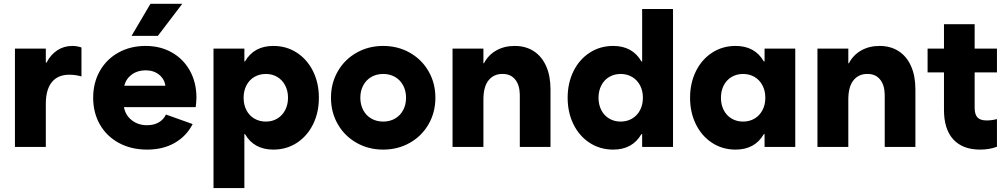

<svg xmlns="http://www.w3.org/2000/svg" viewBox="-20 -753 5167 984"><path d="M56.6 -503.9H214.8V-432.6H218.8Q239.3 -472.7 273.4 -495.1Q307.6 -517.6 350.6 -517.6Q373.5 -517.6 397.5 -509.8V-361.3Q366.2 -370.1 335.9 -370.1Q276.9 -370.1 246.1 -332.5Q215.3 -294.9 214.8 -223.1V0H56.6Z M457.5 -252Q457.5 -329.1 491.9 -389.6Q526.4 -450.2 587.6 -483.9Q648.9 -517.6 726.1 -517.6Q802.2 -517.6 861.3 -483.9Q920.4 -450.2 953.6 -389.9Q986.8 -329.6 986.8 -252Q985.8 -223.6 982.9 -204.1H615.2Q623 -162.1 655.5 -136.7Q688 -111.3 733.9 -111.3Q768.6 -111.3 793.2 -125.5Q817.9 -139.6 830.6 -166L967.3 -117.2Q936 -55.7 876 -21Q815.9 13.7 733.9 13.7Q651.9 13.7 589.1 -20.5Q526.4 -54.7 491.9 -115Q457.5 -175.3 457.5 -252ZM827.6 -313.5Q822.8 -348.1 795.2 -370.4Q767.6 -392.6 726.1 -392.6Q685.1 -392.6 655.8 -371.3Q626.5 -350.1 616.7 -313.5ZM654.3 -569.3 751 -733.4H914.1L789.1 -569.3Z M1074.2 -503.9H1232.4V-438.5H1235.8Q1281.7 -517.6 1380.9 -517.6Q1448.2 -517.6 1501.5 -482.9Q1554.7 -448.2 1584.5 -387.7Q1614.3 -327.1 1614.3 -252Q1614.3 -176.8 1584.5 -116.2Q1554.7 -55.7 1501.5 -21Q1448.2 13.7 1380.9 13.7Q1281.7 13.7 1235.8 -65.4H1232.4V210.9H1074.2ZM1456.1 -252Q1456.1 -287.6 1441.4 -315.4Q1426.8 -343.3 1401.1 -358.6Q1375.5 -374 1342.8 -374Q1309.6 -374 1283.4 -358.6Q1257.3 -343.3 1242.9 -315.4Q1228.5 -287.6 1228.5 -252Q1228.5 -216.3 1242.9 -188.5Q1257.3 -160.6 1283.4 -145.3Q1309.6 -129.9 1342.8 -129.9Q1375.5 -129.9 1401.1 -145.3Q1426.8 -160.6 1441.4 -188.5Q1456.1 -216.3 1456.1 -252Z M1676.3 -252Q1676.3 -326.7 1711.2 -387.5Q1746.1 -448.2 1807.4 -482.9Q1868.7 -517.6 1943.8 -517.6Q2019 -517.6 2080.3 -482.9Q2141.6 -448.2 2176.5 -387.5Q2211.4 -326.7 2211.4 -252Q2211.4 -177.2 2176.5 -116.5Q2141.6 -55.7 2080.3 -21Q2019 13.7 1943.8 13.7Q1868.7 13.7 1807.4 -21Q1746.1 -55.7 1711.2 -116.5Q1676.3 -177.2 1676.3 -252ZM2061 -252Q2061 -287.6 2046.1 -315.4Q2031.2 -343.3 2004.6 -358.6Q1978 -374 1943.8 -374Q1909.7 -374 1883.1 -358.6Q1856.4 -343.3 1841.6 -315.4Q1826.7 -287.6 1826.7 -252Q1826.7 -216.3 1841.6 -188.5Q1856.4 -160.6 1883.1 -145.3Q1909.7 -129.9 1943.8 -129.9Q1978 -129.9 2004.6 -145.3Q2031.2 -160.6 2046.1 -188.5Q2061 -216.3 2061 -252Z M2299.3 -503.9H2457.5V-428.7H2460.4Q2481.9 -470.7 2522.9 -494.1Q2564 -517.6 2617.7 -517.6Q2674.3 -517.6 2715.6 -490.7Q2756.8 -463.9 2779.1 -413.8Q2801.3 -363.8 2801.3 -295.9V0H2644V-268.6Q2643.1 -318.4 2619.6 -346.4Q2596.2 -374.5 2555.2 -374Q2511.2 -374.5 2484.6 -342.3Q2458 -310.1 2457.5 -245.1V0H2299.3Z M3271 0V-65.4H3267.1Q3221.2 13.7 3122.6 13.7Q3055.2 13.7 3002 -21Q2948.7 -55.7 2918.9 -116.2Q2889.2 -176.8 2889.2 -252Q2889.2 -327.1 2918.9 -387.7Q2948.7 -448.2 3002 -482.9Q3055.2 -517.6 3122.6 -517.6Q3221.2 -517.6 3267.1 -438.5H3271V-707H3429.2V0ZM3274.9 -252Q3274.9 -287.6 3260.3 -315.4Q3245.6 -343.3 3219.7 -358.6Q3193.8 -374 3160.6 -374Q3127.9 -374 3102.1 -358.6Q3076.2 -343.3 3061.8 -315.4Q3047.4 -287.6 3047.4 -252Q3047.4 -216.3 3061.8 -188.5Q3076.2 -160.6 3102.1 -145.3Q3127.9 -129.9 3160.6 -129.9Q3193.8 -129.9 3219.7 -145.3Q3245.6 -160.6 3260.3 -188.5Q3274.9 -216.3 3274.9 -252Z M3902.3 -252Q3902.3 -287.6 3887.7 -315.4Q3873 -343.3 3847.2 -358.6Q3821.3 -374 3788.1 -374Q3755.4 -374 3729.5 -358.6Q3703.6 -343.3 3689.2 -315.4Q3674.8 -287.6 3674.8 -252Q3674.8 -216.3 3689.2 -188.5Q3703.6 -160.6 3729.5 -145.3Q3755.4 -129.9 3788.1 -129.9Q3821.3 -129.9 3847.2 -145.3Q3873 -160.6 3887.7 -188.5Q3902.3 -216.3 3902.3 -252ZM3898.4 0V-65.4H3894.5Q3848.6 13.7 3750 13.7Q3682.6 13.7 3629.4 -21Q3576.2 -55.7 3546.4 -116.2Q3516.6 -176.8 3516.6 -252Q3516.6 -327.1 3546.4 -387.7Q3576.2 -448.2 3629.4 -482.9Q3682.6 -517.6 3750 -517.6Q3848.6 -517.6 3894.5 -438.5H3898.4V-503.9H4055.7V0Z M4169.4 -503.9H4327.6V-428.7H4330.6Q4352.1 -470.7 4393.1 -494.1Q4434.1 -517.6 4487.8 -517.6Q4544.4 -517.6 4585.7 -490.7Q4627 -463.9 4649.2 -413.8Q4671.4 -363.8 4671.4 -295.9V0H4514.2V-268.6Q4513.2 -318.4 4489.7 -346.4Q4466.3 -374.5 4425.3 -374Q4381.3 -374.5 4354.7 -342.3Q4328.1 -310.1 4327.6 -245.1V0H4169.4Z M4733.9 -503.9H4817.9V-628.9H4975.1V-503.9H5089.4V-381.8H4975.1V-200.2Q4975.1 -166.5 4989.5 -151.1Q5003.9 -135.7 5036.6 -135.7Q5062 -135.7 5089.4 -142.6V-1Q5050.8 13.7 5003.4 13.7Q4913.1 13.7 4865.2 -39.1Q4817.4 -91.8 4817.9 -191.4V-381.8H4733.9Z"/></svg>

Font: Wanted Sans ExtraBold
Style: Regular
Weight: 800
Designer: Original Design by Kil Hyung-jin and Kang Hanbin, Wanted Lab, Inc; Hangeul from Source Han Sans by Jang Soo-young and Ka
Foundry: Wanted Lab, Inc.
Version: Version 1.003